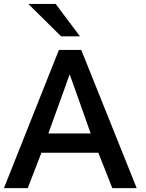

<svg xmlns="http://www.w3.org/2000/svg" viewBox="-31 -968 751 988"><path d="M380.4 -781.2 255.4 -947.8H114.7L283.2 -781.2ZM327.6 -585.4C369.6 -468.3 405.8 -366.7 435.5 -281.2H217.8ZM111.8 0 182.1 -182.1H475.1L546.9 0H672.4L387.2 -710.9H272L-10.7 0Z"/></svg>

Font: Ride SemiBold
Style: Regular
Weight: 600
Version: Version 3.000